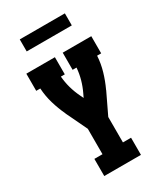

<svg xmlns="http://www.w3.org/2000/svg" viewBox="-225 -1015 950 1106"><g transform="rotate(-30 250.0 -462.5)"><path d="M128 0V-114H182V-283L115 -423V-424Q93 -471 78.5 -520.5Q64 -570 61 -621H34V-735H224V-621H198Q201 -582 211.5 -544.5Q222 -507 239 -472L250 -449L261 -472Q278 -507 288.5 -544.5Q299 -582 302 -621H276V-735H466V-621H439Q436 -570 421.5 -520.5Q407 -471 385 -424V-423L318 -283V-114H372V0ZM400 -845H100V-925H400Z"/></g></svg>

Font: Iosevka Curly Slab Heavy
Style: Regular
Weight: 900
Monospace: yes
Designer: Belleve Invis
Foundry: Belleve Invis
Version: Version 22.1.2; ttfautohint (v1.8.4)